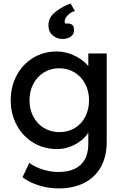

<svg xmlns="http://www.w3.org/2000/svg" viewBox="-20 -824 689 1074"><path d="M106 167 144 87Q174 110 218.5 124Q263 138 307 138Q361 138 398.5 120Q436 102 455 67Q474 32 474 -20V-121L485 -114Q481 -84 453 -55Q425 -26 383.5 -8Q342 10 300 10Q226 10 167 -25.5Q108 -61 74 -123.5Q40 -186 40 -263Q40 -340 73.5 -402.5Q107 -465 165.5 -500.5Q224 -536 297 -536Q344 -536 388.5 -516.5Q433 -497 462 -467.5Q491 -438 496 -410L474 -402V-525H577V-32Q577 51 544.5 109.5Q512 168 451.5 199Q391 230 307 230Q251 230 195.5 212.5Q140 195 106 167ZM478 -263Q478 -314 456.5 -355Q435 -396 397 -419Q359 -442 311 -442Q264 -442 226 -419Q188 -396 166.5 -355Q145 -314 145 -263Q145 -212 166.5 -171.5Q188 -131 226 -108Q264 -85 311 -85Q360 -85 398 -107.5Q436 -130 457 -171Q478 -212 478 -263ZM251 -683Q251 -728 292.5 -759.5Q334 -791 375 -804L399 -762Q378 -758 359 -738.5Q340 -719 342 -700Q343 -694 345.5 -693Q348 -692 356 -692Q359 -692 362 -692.5Q365 -693 369 -692Q381 -689 387.5 -681.5Q394 -674 394 -655Q394 -632 375.5 -619Q357 -606 329 -606Q299 -606 275 -626Q251 -646 251 -683Z"/></svg>

Font: Easer Grotesk Variable
Style: Regular
Weight: 400
Designer: Boardeaser, Bonnie Shaver-Troup, Thomas Jockin
Foundry: Lexend
Version: Version 1.001;Glyphs 3.1.2 (3151)